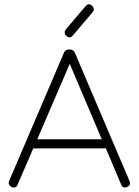

<svg xmlns="http://www.w3.org/2000/svg" viewBox="-20 -860 637 881"><path d="M285 -695Q270 -708 282 -725L372 -831Q386 -848 402 -834Q417 -820 405 -804L315 -698Q301 -681 285 -695ZM61 -13Q53 6 33 -2Q15 -11 22 -30L273 -617Q279 -633 297 -633H300Q317 -633 324 -617L574 -30Q583 -11 563 -2Q544 6 536 -13L465 -181Q462 -179 455 -179H140Q135 -179 133 -180ZM300 -567 151 -221H447Z"/></svg>

Font: Jura Light
Style: Regular
Weight: 300
Designer: Daniel Johnson, Alexei Vanyashin
Foundry: Daniel Johnson
Version: Version 5.103